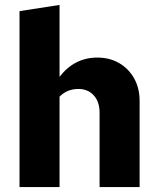

<svg xmlns="http://www.w3.org/2000/svg" viewBox="-20 -757 640 777"><path d="M59 0V-712L221 -737V-446Q281 -524 374 -524Q424 -524 462.5 -501.5Q501 -479 523 -439.5Q545 -400 545 -348V0H383V-301Q383 -345 359.5 -371Q336 -397 297 -397Q275 -397 256 -389.5Q237 -382 221 -366V0Z"/></svg>

Font: Red Hat Mono
Style: Regular
Weight: 300
Monospace: yes
Designer: Pentagram, MCKL
Foundry: Pentagram, MCKL
Version: Version 1.023